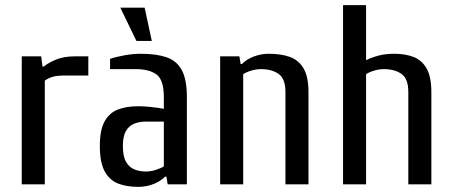

<svg xmlns="http://www.w3.org/2000/svg" viewBox="-20 -720 1770 750"><path d="M65 0V-500H141L146 -460H151Q169 -475 199.5 -487.5Q230 -500 275 -500H325V-425H225Q206 -425 188 -420.5Q170 -416 155 -405V0Z M520 10Q475 10 441.5 -3Q408 -16 389 -50.5Q370 -85 370 -150Q370 -213 389 -246.5Q408 -280 441.5 -292.5Q475 -305 520 -305Q543 -305 570.5 -302Q598 -299 620 -295V-340Q620 -408 591.5 -429Q563 -450 510 -450H410V-490Q433 -498 466.5 -504Q500 -510 530 -510Q590 -510 630 -496.5Q670 -483 690 -446.5Q710 -410 710 -340V0H635L630 -30H625Q606 -11 578 -0.5Q550 10 520 10ZM550 -50Q569 -50 589 -56.5Q609 -63 620 -70V-245H550Q525 -245 504.5 -237Q484 -229 472 -208.5Q460 -188 460 -150Q460 -110 472 -88.5Q484 -67 504.5 -58.5Q525 -50 550 -50ZM513 -560 450 -690H545L573 -560Z M840 0V-500H915L920 -470H925Q944 -489 972 -499.5Q1000 -510 1030 -510Q1078 -510 1112.5 -497.5Q1147 -485 1166 -452.5Q1185 -420 1185 -360V0H1095V-360Q1095 -413 1068 -431.5Q1041 -450 1000 -450Q981 -450 961 -444Q941 -438 930 -430V0Z M1320 0V-700H1410V-485Q1433 -496 1459.5 -503Q1486 -510 1520 -510Q1563 -510 1595.5 -497.5Q1628 -485 1646.5 -452.5Q1665 -420 1665 -360V0H1575V-360Q1575 -413 1548 -431.5Q1521 -450 1480 -450Q1461 -450 1441 -444Q1421 -438 1410 -430V0Z"/></svg>

Font: Cuprum
Style: Regular
Weight: 400
Designer: Jovanny Lemonad
Foundry: Jovanny Lemonad
Version: Version 3.000